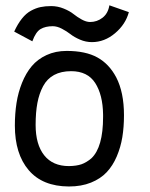

<svg xmlns="http://www.w3.org/2000/svg" viewBox="-20 -693 558 713"><path d="M169.9 -670.4Q194.3 -670.4 216.8 -661.1Q239.3 -651.9 252.9 -640.9Q266.6 -629.9 283.4 -620.6Q300.3 -611.3 314.5 -611.3Q340.3 -611.3 360.8 -627.2Q381.3 -643.1 386.2 -673.3L458.5 -647.9Q446.3 -602.5 407.2 -569.6Q368.2 -536.6 321.3 -536.6Q298.3 -536.6 276.9 -545.9Q255.4 -555.2 241.5 -566.2Q227.5 -577.1 209.7 -586.4Q191.9 -595.7 175.8 -595.7Q148.9 -595.7 130.9 -585.2Q112.8 -574.7 100.1 -539.6L32.7 -575.7Q45.9 -604.5 61.5 -624Q77.1 -643.6 95.2 -653.3Q113.3 -663.1 130.6 -666.7Q147.9 -670.4 169.9 -670.4ZM319.3 -105Q362.8 -146 362.8 -258.8Q362.8 -258.8 362.8 -267.6Q361.8 -340.8 333.5 -384.8Q305.2 -428.7 244.1 -428.7Q207 -428.7 180.9 -414.6Q154.8 -400.4 140.1 -373Q125.5 -345.7 118.9 -310.8Q112.3 -275.9 112.3 -229Q112.3 -156.7 144 -116.5Q175.8 -76.2 236.3 -76.2Q264.2 -76.7 282.5 -83Q300.8 -89.4 319.3 -105ZM235.4 -0.5Q137.7 -1 86.4 -61.3Q35.2 -121.6 35.2 -226.6Q35.2 -271 41.3 -310.3Q47.4 -349.6 61.8 -385.5Q76.2 -421.4 97.9 -447.3Q119.6 -473.1 152.8 -488.5Q186 -503.9 227.5 -503.9Q297.9 -503.9 341.6 -479.7Q385.3 -455.6 411.6 -405.8Q440.4 -350.1 440.4 -265.1Q440.4 -221.2 434.3 -183.8Q428.2 -146.5 413.6 -112.1Q398.9 -77.6 376.2 -53.5Q353.5 -29.3 317.9 -14.9Q282.2 -0.5 236.3 -0.5Z"/></svg>

Font: FantasqueSansM Nerd Font
Style: Regular
Weight: 400
Monospace: yes
Designer: Jany Belluz
Version: Version 1.8.0 ; ttfautohint (v1.8.2);Nerd Fonts 3.4.0